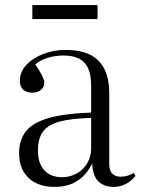

<svg xmlns="http://www.w3.org/2000/svg" viewBox="-20 -720 552 754"><path d="M194 14Q130 14 92.5 -21Q55 -56 55 -119Q55 -170 81.5 -204Q108 -238 169.5 -256Q231 -274 338 -278V-383Q338 -426 326 -452Q314 -478 290 -490Q266 -502 230 -502Q196 -502 166 -492.5Q136 -483 119 -467Q132 -447 139.5 -433.5Q147 -420 150.5 -411Q154 -402 154 -395Q154 -378 141 -367Q128 -356 106 -356Q84 -356 71 -368Q58 -380 58 -403Q58 -438 84 -465.5Q110 -493 151 -508.5Q192 -524 236 -524Q298 -524 336 -504Q374 -484 391.5 -446Q409 -408 409 -354V-78Q409 -50 421 -38Q433 -26 454 -26Q468 -26 481 -30Q494 -34 506 -41L512 -29Q494 -7 472 3.5Q450 14 427 14Q388 14 366 -8Q344 -30 342 -78Q325 -44 302.5 -24Q280 -4 253.5 5Q227 14 194 14ZM223 -24Q254 -24 280 -38Q306 -52 322 -78Q338 -104 338 -139V-257Q262 -255 216 -243Q170 -231 149.5 -204Q129 -177 129 -129Q129 -78 154.5 -51Q180 -24 223 -24ZM107 -645V-700H363V-645Z"/></svg>

Font: Literata 60pt Light
Style: Regular
Weight: 300
Designer: Latin by Veronika Burian and Jose Scaglione. Greek by Irene Vlachou. Cyrillic by Vera Evstafieva.
Foundry: TypeTogether
Version: Version 3.103;gftools[0.9.29]